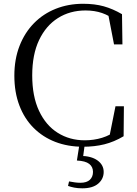

<svg xmlns="http://www.w3.org/2000/svg" viewBox="-20 -765 731 1022"><path d="M422 16.1Q341.2 16.1 274.3 -9.7Q207.5 -35.5 158.5 -84.7Q109.5 -133.8 83 -204Q56.4 -274.1 56.4 -362.1Q56.4 -449.6 83.9 -520.4Q111.3 -591.1 160.8 -641.5Q210.3 -691.9 277.2 -718.4Q344.2 -744.9 422.3 -744.9Q483.8 -744.9 532.2 -731.5Q580.6 -718 629.4 -689.5L631.7 -528.8H586.9L553.4 -702.3L604 -685.4V-650.8Q562.3 -682.3 522.9 -695.8Q483.6 -709.3 435.2 -709.3Q352.6 -709.3 288.6 -669Q224.6 -628.7 188 -551.7Q151.5 -474.7 151.5 -363.5Q151.5 -252.4 187.7 -175.1Q224 -97.7 287.3 -58Q350.7 -18.2 431.3 -18.2Q479.5 -18.2 523.1 -31.5Q566.8 -44.8 609.2 -76.2V-43.1L560.6 -29.3L594.7 -199.3H639.5L638 -39.8Q587.2 -9.6 535.4 3.2Q483.6 16.1 422 16.1ZM389.3 89.5 403.7 -1.8H431.8L420.8 81.2L406.9 64.5Q466.6 65.3 499.2 89.1Q531.9 112.9 531.9 150.3Q531.9 187.3 502.8 212.4Q473.7 237.4 418 237.4Q394.1 237.4 375.4 233.7Q356.7 230 342.1 224.6L347.5 200.7Q363.9 203.9 379 205.9Q394.1 207.9 407.7 207.9Q441.6 207.9 458.3 192.1Q475 176.3 475 149.9Q475 123.1 454.9 107.4Q434.8 91.7 389.3 89.5Z"/></svg>

Font: Noto Serif HK ExtraLight
Style: Regular
Weight: 200
Designer: Ryoko NISHIZUKA 西塚涼子 (kana & ideographs); Frank Grießhammer (Latin, Greek & Cyrillic); Wenlong ZHANG 张文龙 (bopomofo); San
Foundry: Adobe
Version: Version 2.002-H1;hotconv 1.1.0;makeotfexe 2.6.0